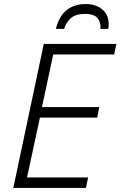

<svg xmlns="http://www.w3.org/2000/svg" viewBox="-20 -932 597 952"><path d="M46 0 197 -714H557L546 -662H244L188 -401H472L462 -349H178L114 -52H417L406 0ZM257 -789Q273 -852 310.5 -882Q348 -912 406 -912Q455 -912 487 -885.5Q519 -859 519 -810Q519 -798 517 -789H478Q481 -819 464.5 -841Q448 -863 401 -863Q356 -863 332 -842.5Q308 -822 298 -789Z"/></svg>

Font: Noto Sans Light
Style: Italic
Weight: 300
Italic angle: -12°
Designer: Monotype Design Team
Foundry: Monotype Imaging Inc.
Version: Version 2.013; ttfautohint (v1.8.4.7-5d5b)